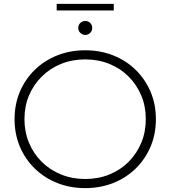

<svg xmlns="http://www.w3.org/2000/svg" viewBox="-20 -964 878 989"><path d="M419 5Q341 5 274.5 -21.5Q208 -48 158.5 -96.5Q109 -145 82 -209.5Q55 -274 55 -350Q55 -426 82 -490.5Q109 -555 158.5 -603.5Q208 -652 274.5 -678.5Q341 -705 419 -705Q497 -705 563.5 -678.5Q630 -652 679 -604Q728 -556 755.5 -491.5Q783 -427 783 -350Q783 -273 755.5 -208.5Q728 -144 679 -96Q630 -48 563.5 -21.5Q497 5 419 5ZM419 -42Q486 -42 543 -65Q600 -88 642 -130Q684 -172 707.5 -228Q731 -284 731 -350Q731 -417 707.5 -472.5Q684 -528 642 -570Q600 -612 543 -635Q486 -658 419 -658Q352 -658 295 -635Q238 -612 195.5 -570Q153 -528 129.5 -472.5Q106 -417 106 -350Q106 -284 129.5 -228Q153 -172 195.5 -130Q238 -88 295 -65Q352 -42 419 -42ZM419 -784Q405 -784 394 -794.5Q383 -805 383 -820Q383 -836 394 -846Q405 -856 419 -856Q434 -856 444.5 -846Q455 -836 455 -820Q455 -805 444.5 -794.5Q434 -784 419 -784ZM272 -910V-944H566V-910Z"/></svg>

Font: MOST Montserrat Light
Style: Regular
Weight: 300
Designer: Julieta Ulanovsky
Foundry: Julieta Ulanovsky
Version: Version 8.000;March 11, 2024;FontCreator 15.0.0.2926 64-bit